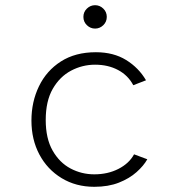

<svg xmlns="http://www.w3.org/2000/svg" viewBox="-20 -707 672 739"><path d="M343 12Q272 12 217 -21.5Q162 -55 131.5 -112.5Q101 -170 101 -243Q101 -315 130 -375Q159 -435 214.5 -470.5Q270 -506 349 -506Q417 -506 465.5 -476Q514 -446 542 -398L493 -379Q473 -417 434.5 -437.5Q396 -458 346 -458Q297 -458 253.5 -435Q210 -412 183 -365Q156 -318 156 -245Q156 -174 182.5 -127.5Q209 -81 251.5 -58.5Q294 -36 343 -36Q395 -36 436 -57Q477 -78 496 -113L547 -94Q533 -69 505.5 -44.5Q478 -20 437.5 -4Q397 12 343 12ZM346 -597Q328 -597 314.5 -610Q301 -623 301 -642Q301 -661 314.5 -674Q328 -687 346 -687Q364 -687 377.5 -674Q391 -661 391 -642Q391 -623 377.5 -610Q364 -597 346 -597Z"/></svg>

Font: Atkinson Hyperlegible Mono ExtraLight
Style: Regular
Weight: 200
Monospace: yes
Designer: Elliott Scott, Megan Eiswerth, Linus Boman, Theodore Petrosky, Letters from Sweden
Foundry: Applied Design Works, Letters from Sweden
Version: Version 2.001